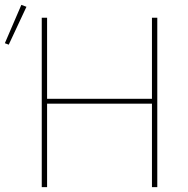

<svg xmlns="http://www.w3.org/2000/svg" viewBox="-42 -771 776 791"><path d="M584 0V-344H152V0H130V-698H152V-364H584V-698H606V0ZM67 -743 -6 -587 -22 -593 46 -751Z"/></svg>

Font: IBM Plex Sans Thin
Style: Regular
Weight: 250
Designer: Mike Abbink, Paul van der Laan, Pieter van Rosmalen
Foundry: Bold Monday
Version: Version 3.201